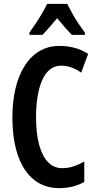

<svg xmlns="http://www.w3.org/2000/svg" viewBox="-20 -961 498 991"><path d="M295 -622Q261 -622 236.5 -601.5Q212 -581 196.5 -544.5Q181 -508 173.5 -459.5Q166 -411 166 -356Q166 -273 182 -214Q198 -155 228 -124Q258 -93 301 -93Q332 -93 360 -102.5Q388 -112 415 -127V-22Q387 -6 354.5 2Q322 10 285 10Q209 10 155 -33.5Q101 -77 72.5 -159Q44 -241 44 -357Q44 -435 59.5 -502Q75 -569 106 -619Q137 -669 182.5 -696.5Q228 -724 287 -724Q327 -724 363.5 -714.5Q400 -705 435 -683L399 -586Q376 -603 349.5 -612.5Q323 -622 295 -622ZM327 -941Q338 -919 352 -893.5Q366 -868 383 -842.5Q400 -817 418 -793V-781H351Q334 -798 315 -820Q296 -842 275 -867Q254 -842 234 -819Q214 -796 199 -781H132V-793Q148 -815 165.5 -841.5Q183 -868 198.5 -894.5Q214 -921 223 -941Z"/></svg>

Font: Noto Sans Display ExtraCondensed SemiBold
Style: Regular
Weight: 600
Width: 2
Designer: Monotype Design Team
Foundry: Monotype Imaging Inc.
Version: Version 2.003